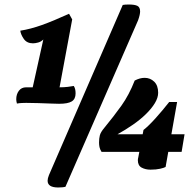

<svg xmlns="http://www.w3.org/2000/svg" viewBox="-20 -740 840 851"><path d="M238 91Q191 91 191 61Q191 51 197 36L524 -718Q529 -719 535 -719.5Q541 -720 551 -720Q577 -720 589 -714Q601 -708 601 -689Q601 -683 599 -673.5Q597 -664 592 -650L270 88Q268 89 258.5 90Q249 91 238 91ZM242 -280Q232 -280 206 -281Q180 -282 149.5 -283Q119 -284 96 -284Q89 -284 77 -283.5Q65 -283 55 -281Q52 -292 52 -300Q52 -322 63.5 -337.5Q75 -353 96 -353H125L172 -565Q162 -555 149 -551.5Q136 -548 126 -548Q99 -548 85.5 -567.5Q72 -587 70 -604Q115 -611 165.5 -629Q216 -647 286 -679L300 -654L244 -353Q264 -353 280.5 -355Q297 -357 307 -359Q311 -353 313 -345Q315 -337 315 -326Q315 -301 298 -290.5Q281 -280 242 -280ZM647 12Q625 12 608 3Q591 -6 591 -30Q591 -33 591.5 -36Q592 -39 593 -43L616 -164Q638 -181 669.5 -216Q701 -251 730 -288H765L714 0Q707 4 689.5 8Q672 12 647 12ZM430 -67Q423 -78 421 -88Q419 -98 419 -108Q419 -126 422.5 -140Q426 -154 442 -173Q484 -224 518 -271.5Q552 -319 577 -383Q600 -395 621 -395Q646 -395 663.5 -378Q681 -361 681 -329Q681 -307 666.5 -283Q652 -259 627 -234.5Q602 -210 569.5 -187.5Q537 -165 501 -145H798L785 -67Z"/></svg>

Font: Sansita Swashed Light Black
Style: Regular
Weight: 900
Version: Version 1.003